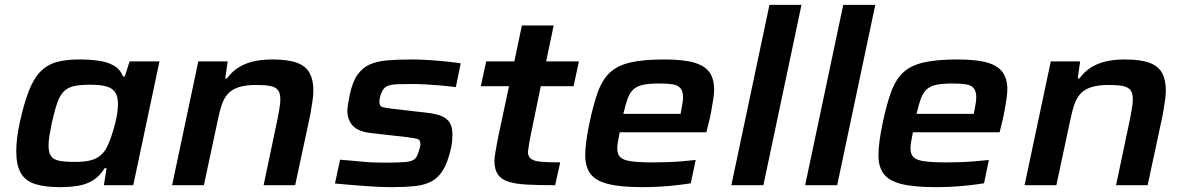

<svg xmlns="http://www.w3.org/2000/svg" viewBox="-20 -763 4886 791"><path d="M228 8Q164 8 124 -5Q84 -18 65.5 -50.5Q47 -83 47 -140Q47 -164 50.5 -194.5Q54 -225 62 -261Q79 -337 98.5 -387.5Q118 -438 145 -466.5Q172 -495 210.5 -506.5Q249 -518 305 -518Q349 -518 385.5 -513Q422 -508 448.5 -493Q475 -478 487 -448H494L514 -510H637L529 0H408L419 -70H411Q390 -36 361.5 -19Q333 -2 298.5 3Q264 8 228 8ZM290 -96Q325 -96 349 -101.5Q373 -107 388.5 -118.5Q404 -130 415 -147Q422 -159 429.5 -177Q437 -195 443.5 -216Q450 -237 455.5 -259Q461 -281 463.5 -301Q466 -321 466 -336Q466 -379 441 -396.5Q416 -414 354 -414Q312 -414 286 -408.5Q260 -403 243.5 -387Q227 -371 216 -339.5Q205 -308 193 -255Q187 -225 183.5 -203Q180 -181 180 -163Q180 -134 190.5 -119.5Q201 -105 225 -100.5Q249 -96 290 -96Z M689 0 797 -510H918L908 -440H915Q934 -466 959.5 -483Q985 -500 1020 -509Q1055 -518 1102 -518Q1168 -518 1204.5 -504Q1241 -490 1256 -461.5Q1271 -433 1271 -390Q1271 -371 1267 -344Q1263 -317 1258 -289L1196 0H1066L1124 -276Q1127 -290 1131 -315Q1135 -340 1135 -352Q1135 -379 1125.5 -391.5Q1116 -404 1094.5 -408.5Q1073 -413 1037 -413Q991 -413 962.5 -403.5Q934 -394 918 -375.5Q902 -357 893 -329.5Q884 -302 877 -267L820 0Z M1594 8Q1558 8 1516 5.5Q1474 3 1433.5 -0.5Q1393 -4 1360 -7L1381 -105Q1410 -103 1435 -100.5Q1460 -98 1483 -96Q1506 -94 1528.5 -93.5Q1551 -93 1574 -93Q1624 -93 1650.5 -95.5Q1677 -98 1688 -107.5Q1699 -117 1705 -139Q1708 -149 1710 -156Q1712 -163 1712 -168Q1712 -187 1700 -190.5Q1688 -194 1657 -198L1506 -215Q1453 -222 1432 -246.5Q1411 -271 1411 -308Q1411 -317 1414 -335Q1417 -353 1421 -373Q1432 -425 1452.5 -454.5Q1473 -484 1503.5 -497.5Q1534 -511 1577 -514.5Q1620 -518 1675 -518Q1709 -518 1747 -515.5Q1785 -513 1819.5 -509.5Q1854 -506 1878 -502L1858 -404Q1827 -408 1793.5 -411Q1760 -414 1731.5 -415.5Q1703 -417 1685 -417Q1643 -417 1617 -416Q1591 -415 1576 -408.5Q1561 -402 1553 -384Q1549 -376 1546 -364.5Q1543 -353 1543 -345Q1543 -327 1552.5 -323Q1562 -319 1595 -315L1744 -298Q1776 -294 1798.5 -285Q1821 -276 1832.5 -258Q1844 -240 1844 -208Q1844 -197 1842.5 -180Q1841 -163 1836 -144Q1823 -90 1803.5 -59.5Q1784 -29 1755.5 -14.5Q1727 0 1687 4Q1647 8 1594 8Z M2267 0Q2200 0 2152 -2.5Q2104 -5 2074.5 -14.5Q2045 -24 2031 -44.5Q2017 -65 2017 -100Q2017 -111 2020 -130Q2023 -149 2027 -170Q2031 -191 2034 -206L2077 -408H1961L1983 -510H2099L2130 -658H2261L2230 -510H2365L2343 -408H2208L2170 -224Q2165 -202 2162 -184.5Q2159 -167 2157.5 -155.5Q2156 -144 2155 -137Q2155 -120 2166 -110Q2177 -100 2205.5 -97Q2234 -94 2288 -94Z M2627 8Q2537 8 2485.5 -5Q2434 -18 2412.5 -47Q2391 -76 2391 -123Q2391 -149 2395.5 -182.5Q2400 -216 2408 -254Q2424 -331 2442.5 -382.5Q2461 -434 2492 -463.5Q2523 -493 2576.5 -505.5Q2630 -518 2716 -518Q2796 -518 2840 -505Q2884 -492 2903 -465Q2922 -438 2922 -395Q2922 -377 2918.5 -355Q2915 -333 2910.5 -307Q2906 -281 2899 -254L2890 -218H2533Q2529 -198 2526 -181Q2523 -164 2523 -151Q2523 -128 2535.5 -115.5Q2548 -103 2580.5 -98.5Q2613 -94 2672 -94Q2697 -94 2727.5 -95Q2758 -96 2789.5 -98.5Q2821 -101 2846 -104L2826 -8Q2802 -4 2768 0Q2734 4 2697.5 6Q2661 8 2627 8ZM2548 -294H2784L2786 -305Q2789 -323 2791.5 -336.5Q2794 -350 2794 -362Q2794 -387 2783.5 -399.5Q2773 -412 2752 -415.5Q2731 -419 2698 -419Q2656 -419 2631 -414Q2606 -409 2590.5 -395.5Q2575 -382 2566 -357.5Q2557 -333 2548 -294Z M2993 0 3150 -743H3282L3125 0Z M3297 0 3454 -743H3586L3429 0Z M3835 8Q3745 8 3693.5 -5Q3642 -18 3620.5 -47Q3599 -76 3599 -123Q3599 -149 3603.5 -182.5Q3608 -216 3616 -254Q3632 -331 3650.5 -382.5Q3669 -434 3700 -463.5Q3731 -493 3784.5 -505.5Q3838 -518 3924 -518Q4004 -518 4048 -505Q4092 -492 4111 -465Q4130 -438 4130 -395Q4130 -377 4126.5 -355Q4123 -333 4118.5 -307Q4114 -281 4107 -254L4098 -218H3741Q3737 -198 3734 -181Q3731 -164 3731 -151Q3731 -128 3743.5 -115.5Q3756 -103 3788.5 -98.5Q3821 -94 3880 -94Q3905 -94 3935.5 -95Q3966 -96 3997.5 -98.5Q4029 -101 4054 -104L4034 -8Q4010 -4 3976 0Q3942 4 3905.5 6Q3869 8 3835 8ZM3756 -294H3992L3994 -305Q3997 -323 3999.5 -336.5Q4002 -350 4002 -362Q4002 -387 3991.5 -399.5Q3981 -412 3960 -415.5Q3939 -419 3906 -419Q3864 -419 3839 -414Q3814 -409 3798.5 -395.5Q3783 -382 3774 -357.5Q3765 -333 3756 -294Z M4201 0 4309 -510H4430L4420 -440H4427Q4446 -466 4471.5 -483Q4497 -500 4532 -509Q4567 -518 4614 -518Q4680 -518 4716.5 -504Q4753 -490 4768 -461.5Q4783 -433 4783 -390Q4783 -371 4779 -344Q4775 -317 4770 -289L4708 0H4578L4636 -276Q4639 -290 4643 -315Q4647 -340 4647 -352Q4647 -379 4637.5 -391.5Q4628 -404 4606.5 -408.5Q4585 -413 4549 -413Q4503 -413 4474.5 -403.5Q4446 -394 4430 -375.5Q4414 -357 4405 -329.5Q4396 -302 4389 -267L4332 0Z"/></svg>

Font: Saira Expanded SemiBold
Style: Italic
Weight: 600
Width: 7
Italic angle: -12°
Designer: Hector Gatti with collaboration of the Omnibus-Type team
Foundry: Omnibus-Type
Version: Version 1.101